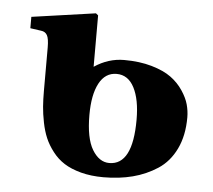

<svg xmlns="http://www.w3.org/2000/svg" viewBox="-43 -548 673 607"><g transform="rotate(5 293.5 -245.0)"><path d="M95.2 -243.2V-380.9Q95.2 -409.2 89.1 -419.9Q83 -430.7 69.8 -432.1L35.2 -437V-473.1L237.8 -502L245.1 -496.1V-402.8V-333Q289.6 -362.8 339.8 -362.8Q388.7 -362.8 427.5 -351.6Q466.3 -340.3 489.5 -323.2Q512.7 -306.2 527.8 -283.4Q543 -260.7 548.6 -240.2Q554.2 -219.7 554.2 -199.2Q554.2 -141.6 533.7 -99.1Q513.2 -56.6 477.3 -33.2Q441.4 -9.8 398.9 1.2Q356.4 12.2 306.2 12.2Q266.6 12.2 234.6 3.7Q202.6 -4.9 181.2 -18.6Q159.7 -32.2 143.6 -53.2Q127.4 -74.2 118.4 -95.5Q109.4 -116.7 104 -143.8Q98.6 -170.9 96.9 -193.6Q95.2 -216.3 95.2 -243.2ZM319.8 -316.9Q283.7 -316.9 264.4 -280.8Q245.1 -244.6 245.1 -180.2Q245.1 -106.4 266.8 -70.3Q288.6 -34.2 320.8 -34.2Q395 -34.2 395 -178.2Q395 -242.2 375.7 -279.5Q356.4 -316.9 319.8 -316.9Z"/></g></svg>

Font: Linguistics Pro
Style: Bold
Weight: 700
Designer: Stefan Peev, Context Ltd
Foundry: Stefan Peev, Context Ltd
Version: Version 001.000